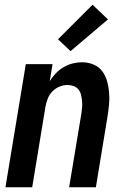

<svg xmlns="http://www.w3.org/2000/svg" viewBox="-20 -791 540 811"><path d="M3 0 89 -520H202L190 -448Q201 -466 216 -481.5Q231 -497 249 -507.5Q267 -518 287 -523Q307 -528 327 -528Q352 -528 375 -518.5Q398 -509 412 -490Q426 -471 432.5 -447.5Q439 -424 441 -399Q443 -374 440.5 -348.5Q438 -323 434 -298L385 0H272L324 -313Q326 -327 327 -340Q328 -353 326.5 -366Q325 -379 322 -391.5Q319 -404 311 -413.5Q303 -423 291 -427.5Q279 -432 265 -432Q248 -432 231 -425Q214 -418 201 -404.5Q188 -391 181.5 -374Q175 -357 172 -340L116 0ZM278 -575 225 -625 371 -771 436 -709Z"/></svg>

Font: Iosevka SS18
Style: Bold Italic
Weight: 700
Italic angle: -9°
Monospace: yes
Designer: Belleve Invis
Foundry: Belleve Invis
Version: Version 25.1.1; ttfautohint (v1.8.4)